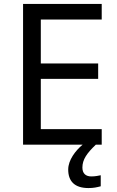

<svg xmlns="http://www.w3.org/2000/svg" viewBox="-20 -734 596 974"><path d="M398 116C398 75 421 43 466 0H496V-79H187V-334H478V-412H187V-635H496V-714H97V0H399C363 30 326 78 326 126C326 185 358 220 429 220C455 220 472 216 491 211V155C480 157 465 161 443 161C415 161 398 146 398 116Z"/></svg>

Font: Noto Sans Brahmi
Style: Regular
Weight: 400
Designer: Monotype Design Team
Foundry: Monotype Imaging Inc.
Version: Version 2.004